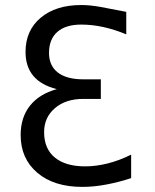

<svg xmlns="http://www.w3.org/2000/svg" viewBox="-20 -731 618 767"><path d="M207 -375Q144.5 -390.6 113.3 -427.7Q82 -464.8 82 -523.4Q82 -609.4 142.6 -660.2Q203.1 -710.9 304.7 -710.9Q339.8 -710.9 382.8 -703.1Q425.8 -695.3 484.4 -683.6V-593.8Q437.5 -613.3 392.6 -623Q347.7 -632.8 304.7 -632.8Q242.2 -632.8 209 -603.5Q175.8 -574.2 175.8 -519.5Q175.8 -468.8 210.9 -441.4Q246.1 -414.1 312.5 -414.1H382.8V-335.9H312.5Q242.2 -335.9 199.2 -298.8Q156.2 -261.7 156.2 -203.1Q156.2 -136.7 199.2 -101.6Q242.2 -66.4 320.3 -66.4Q363.3 -66.4 410.2 -78.1Q457 -89.8 503.9 -113.3V-19.5Q457 -3.9 406.2 5.9Q355.5 15.6 308.6 15.6Q195.3 15.6 128.9 -41Q62.5 -97.7 62.5 -191.4Q62.5 -261.7 99.6 -308.6Q136.7 -355.5 207 -375Z"/></svg>

Font: 和音 by 宁静之雨，公众号njzyshare
Style: Regular
Weight: 400
Designer: Steve Matteson
Foundry: Ascender Corporation
Version: Version 6.00;June 8, 2018;FontCreator 11.0.0.2388 32-bit